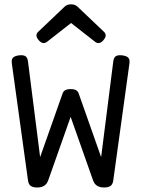

<svg xmlns="http://www.w3.org/2000/svg" viewBox="-20 -833 640 864"><path d="M563 -556.6Q563 -550.8 562.5 -547.9L489.7 -21Q487.3 -3.4 477.3 3.7Q467.3 10.7 447.8 10.7Q410.2 10.7 398.9 -21L297.9 -307.1L196.8 -21Q185.5 10.7 147.9 10.7Q128.4 10.7 118.4 3.7Q108.4 -3.4 106 -21L33.2 -547.9Q32.7 -550.8 32.7 -556.6Q32.7 -568.8 40.5 -575.2Q48.3 -581.5 65.9 -584Q69.3 -584.5 75.7 -584.5Q90.3 -584.5 97.2 -577.9Q104 -571.3 106 -556.2L160.6 -126L261.7 -412.6Q265.1 -422.4 273.7 -427.2Q282.2 -432.1 297.9 -432.1Q313.5 -432.1 322 -427.2Q330.6 -422.4 334 -412.6L435.1 -126L489.7 -556.2Q491.7 -571.3 498.5 -577.9Q505.4 -584.5 520 -584.5Q526.4 -584.5 529.8 -584Q547.4 -581.5 555.2 -575.2Q563 -568.8 563 -556.6ZM328.1 -803.7 447.8 -689.9Q455.6 -682.6 455.6 -673.8Q455.6 -663.6 444.3 -650.9Q434.1 -639.2 422.9 -639.2Q415 -639.2 407.7 -645L299.8 -729.5L191.9 -645Q184.6 -639.2 176.8 -639.2Q165.5 -639.2 155.3 -650.9Q144 -663.6 144 -673.8Q144 -682.6 151.9 -689.9L271.5 -803.7Q282.2 -813.5 299.8 -813.5Q317.4 -813.5 328.1 -803.7Z"/></svg>

Font: Courier Prime Code
Style: Regular
Weight: 400
Designer: Alan Dague-Greene
Foundry: Quote-Unquote Apps
Version: Version 3.0318